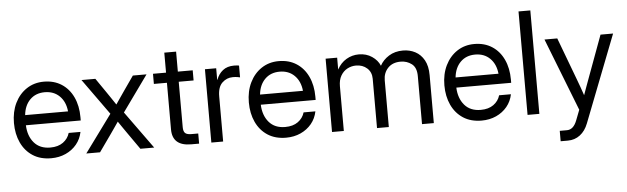

<svg xmlns="http://www.w3.org/2000/svg" viewBox="-54 -935 4394 1345"><g transform="rotate(-5 2143.0 -262.0)"><path d="M274.4 11.7Q198.7 11.7 145.3 -22.9Q91.8 -57.6 63.5 -118.4Q35.2 -179.2 35.2 -256.8Q35.2 -335.4 64.9 -396.5Q94.7 -457.5 147.5 -492.4Q200.2 -527.3 268.6 -527.3Q340.3 -527.3 393.1 -493.2Q445.8 -459 474.4 -397.9Q502.9 -336.9 502.9 -256.8V-233.9H117.2Q120.1 -158.2 160.6 -110.8Q201.2 -63.5 274.4 -63.5Q329.6 -63.5 364.5 -88.9Q399.4 -114.3 411.1 -154.3H494.1Q484.4 -105 453.6 -67.6Q422.9 -30.3 376.7 -9.3Q330.6 11.7 274.4 11.7ZM118.2 -305.2H419.9Q413.1 -373 372.6 -413.1Q332 -453.1 268.6 -453.1Q205.1 -453.1 165 -413.1Q125 -373 118.2 -305.2Z M521.5 0 713.9 -262.7 532.7 -515.6H630.4L700.2 -414.1Q715.8 -391.1 731 -368.7Q746.1 -346.2 761.2 -323.7Q776.9 -346.2 792 -368.7Q807.1 -391.1 823.2 -414.1L894 -515.6H990.2L809.1 -263.2L999 0H901.9L819.8 -117.2Q804.7 -138.7 790 -160.2Q775.4 -181.6 760.7 -203.1Q746.1 -181.6 731.2 -160.2Q716.3 -138.7 701.2 -117.2L618.2 0Z M1314.9 -515.6V-444.3H1210.4V-125Q1210.4 -95.2 1222.9 -83.3Q1235.4 -71.3 1267.1 -71.3H1314.9V0H1259.3Q1127.4 0 1127.4 -116.2V-444.3H1035.6V-515.6H1127.4V-656.2H1210.4V-515.6Z M1400.9 0V-515.6H1480V-434.6H1481.9Q1496.1 -474.6 1526.9 -499Q1557.6 -523.4 1606 -523.4Q1617.2 -523.4 1626.7 -522.5Q1636.2 -521.5 1641.1 -520.5V-437.5Q1636.2 -439 1622.3 -441.2Q1608.4 -443.4 1590.3 -443.4Q1547.4 -443.4 1515.6 -413.1Q1483.9 -382.8 1483.9 -317.4V0Z M1926.3 11.7Q1850.6 11.7 1797.1 -22.9Q1743.7 -57.6 1715.3 -118.4Q1687 -179.2 1687 -256.8Q1687 -335.4 1716.8 -396.5Q1746.6 -457.5 1799.3 -492.4Q1852.1 -527.3 1920.4 -527.3Q1992.2 -527.3 2044.9 -493.2Q2097.7 -459 2126.2 -397.9Q2154.8 -336.9 2154.8 -256.8V-233.9H1769Q1772 -158.2 1812.5 -110.8Q1853 -63.5 1926.3 -63.5Q1981.4 -63.5 2016.4 -88.9Q2051.3 -114.3 2063 -154.3H2146Q2136.2 -105 2105.5 -67.6Q2074.7 -30.3 2028.6 -9.3Q1982.4 11.7 1926.3 11.7ZM1770 -305.2H2071.8Q2064.9 -373 2024.4 -413.1Q1983.9 -453.1 1920.4 -453.1Q1856.9 -453.1 1816.9 -413.1Q1776.9 -373 1770 -305.2Z M2249.5 0V-515.6H2330.6V-432.1Q2355 -477.5 2395.5 -501.5Q2436 -525.4 2483.4 -525.4Q2536.1 -525.4 2575.7 -498.5Q2615.2 -471.7 2631.3 -432.6Q2652.3 -472.2 2694.3 -498.8Q2736.3 -525.4 2793.9 -525.4Q2841.3 -525.4 2880.1 -504.9Q2918.9 -484.4 2942.1 -442.9Q2965.3 -401.4 2965.3 -337.9V0H2882.3V-337.9Q2882.3 -397.9 2848.6 -423.6Q2814.9 -449.2 2770.5 -449.2Q2713.9 -449.2 2681.4 -414.8Q2648.9 -380.4 2648.9 -328.1V0H2565.9V-346.7Q2565.9 -393.1 2534.9 -421.1Q2503.9 -449.2 2457 -449.2Q2424.8 -449.2 2396.2 -434.1Q2367.7 -418.9 2350.1 -388.9Q2332.5 -358.9 2332.5 -314.5V0Z M3301.3 11.7Q3225.6 11.7 3172.1 -22.9Q3118.7 -57.6 3090.3 -118.4Q3062 -179.2 3062 -256.8Q3062 -335.4 3091.8 -396.5Q3121.6 -457.5 3174.3 -492.4Q3227.1 -527.3 3295.4 -527.3Q3367.2 -527.3 3419.9 -493.2Q3472.7 -459 3501.2 -397.9Q3529.8 -336.9 3529.8 -256.8V-233.9H3144Q3147 -158.2 3187.5 -110.8Q3228 -63.5 3301.3 -63.5Q3356.4 -63.5 3391.4 -88.9Q3426.3 -114.3 3438 -154.3H3521Q3511.2 -105 3480.5 -67.6Q3449.7 -30.3 3403.6 -9.3Q3357.4 11.7 3301.3 11.7ZM3145 -305.2H3446.8Q3439.9 -373 3399.4 -413.1Q3358.9 -453.1 3295.4 -453.1Q3231.9 -453.1 3191.9 -413.1Q3151.9 -373 3145 -305.2Z M3707.5 -727.5V0H3624.5V-727.5Z M3839.4 204.1V130.9H3890.1Q3936 130.9 3960 68.8L3988.3 -4.4L3788.6 -515.6H3878.4L3989.7 -218.8Q4000.5 -189.9 4011 -160.9Q4021.5 -131.8 4031.2 -103Q4041.5 -131.8 4052 -160.9Q4062.5 -189.9 4073.2 -218.8L4182.6 -515.6H4271L4033.2 95.7Q4013.2 147.5 3976.1 175.8Q3939 204.1 3890.1 204.1Z"/></g></svg>

Font: Inter Display
Style: Regular
Weight: 400
Designer: Rasmus Andersson
Foundry: rsms
Version: Version 4.001;git-9221beed3